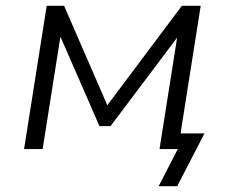

<svg xmlns="http://www.w3.org/2000/svg" viewBox="-20 -514 793 662"><path d="M527 128 593 0H530L539 -54H685L591 128ZM63 0 141 -494H201L350 -151L607 -494H672L594 0H530L591 -386H592L361 -79H323L189 -386H188L127 0Z"/></svg>

Font: Nunito Sans 7pt Light
Style: Italic
Weight: 300
Italic angle: -9°
Designer: Vernon Adams
Foundry: Vernon Adams
Version: Version 3.101;gftools[0.9.27]